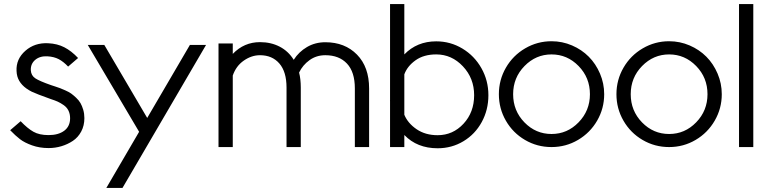

<svg xmlns="http://www.w3.org/2000/svg" viewBox="-20 -720 3786 940"><path d="M362.3 -436 313.5 -394Q291 -418 267.8 -430.2Q244.6 -442.4 212.4 -444.3Q175.3 -446.3 152.3 -426.8Q129.4 -407.2 130.9 -376Q132.3 -350.1 153.1 -336.4Q173.8 -322.8 230 -303.2Q232.9 -302.2 249.3 -296.9Q265.6 -291.5 274.2 -288.3Q282.7 -285.2 300.3 -277.3Q317.9 -269.5 328.4 -262Q338.9 -254.4 352.5 -241.7Q366.2 -229 374 -215.3Q381.8 -201.7 387.5 -182.6Q393.1 -163.6 393.1 -141.6Q393.1 -105 377.7 -76.2Q362.3 -47.4 336.7 -30.3Q311 -13.2 280.8 -4.2Q250.5 4.9 217.8 4.9Q173.8 4.9 137 -8.3Q100.1 -21.5 77.9 -38.6Q55.7 -55.7 29.8 -82.5L81.1 -126.5Q114.7 -91.3 143.6 -75Q172.4 -58.6 217.8 -58.6Q266.1 -58.6 294.7 -80.1Q323.2 -101.6 323.2 -141.1Q323.2 -162.1 315.2 -178.5Q307.1 -194.8 291.5 -205.6Q275.9 -216.3 262.5 -222.4Q249 -228.5 229 -234.9Q156.7 -260.7 135.7 -271Q78.1 -299.8 64.9 -346.2Q61.5 -358.4 61 -372.6Q58.1 -430.7 104 -471.2Q149.9 -511.7 215.8 -508.3Q260.3 -506.3 294.9 -488.5Q329.6 -470.7 362.3 -436Z M579.6 200.2H500.5L661.1 -74.7L409.7 -500H490.7L700.7 -142.6L909.7 -500H988.8Z M1119.6 -507.3V-456.1Q1174.8 -513.7 1252.9 -513.7Q1306.6 -513.7 1349.4 -491.5Q1392.1 -469.2 1418 -427.2Q1442.9 -466.3 1482.9 -489.7Q1522.9 -513.2 1572.8 -513.2Q1668.5 -513.2 1727.8 -452.6Q1787.1 -392.1 1787.1 -287.1V0H1717.3V-287.1Q1717.3 -367.7 1678.7 -408.7Q1640.1 -449.7 1572.8 -449.7Q1528.8 -449.7 1495.4 -425.5Q1461.9 -401.4 1444.3 -364.7Q1452.6 -333 1452.6 -291V0H1382.8V-291Q1382.8 -368.7 1347.7 -409.2Q1312.5 -449.7 1252.9 -449.7Q1211.4 -449.7 1173.6 -423.3Q1135.7 -397 1119.6 -350.1V0H1049.8V-507.3Z M1959.5 -700.2V-453.6Q2021.5 -517.6 2115.7 -517.6Q2185.1 -517.6 2243.9 -482.2Q2302.7 -446.8 2336.9 -386.2Q2371.1 -325.7 2371.1 -253.9Q2371.1 -182.1 2338.6 -122.6Q2306.2 -63 2249 -28.6Q2191.9 5.9 2122.6 5.9Q2022 5.9 1959.5 -59.1V0H1889.6V-224.6L1889.2 -228.5L1889.6 -228V-700.2ZM1959.5 -356V-158.2Q1976.6 -116.7 2019.5 -87.4Q2062.5 -58.1 2122.6 -58.1Q2197.3 -58.1 2249.3 -114.3Q2301.3 -170.4 2301.3 -253.9Q2301.3 -336.9 2246.3 -395.3Q2191.4 -453.6 2115.7 -453.6Q2054.7 -453.6 2014.4 -424.8Q1974.1 -396 1959.5 -356Z M2938 -258.8Q2938 -189 2903.6 -129.4Q2869.1 -69.8 2809.8 -34.9Q2750.5 0 2680.2 0Q2609.9 0 2550.5 -34.7Q2491.2 -69.3 2456.8 -128.9Q2422.4 -188.5 2422.4 -258.8Q2422.4 -329.1 2457 -388.9Q2491.7 -448.7 2551.3 -483.4Q2610.8 -518.1 2680.2 -518.1Q2732.9 -518.1 2780.5 -497.6Q2828.1 -477.1 2862.5 -442.4Q2897 -407.7 2917.5 -359.6Q2938 -311.5 2938 -258.8ZM2868.2 -258.8Q2868.2 -339.8 2812.7 -396.7Q2757.3 -453.6 2680.2 -453.6Q2603.5 -453.6 2547.9 -396.7Q2492.2 -339.8 2492.2 -258.8Q2492.2 -177.7 2547.6 -120.8Q2603 -64 2680.2 -64Q2757.3 -64 2812.7 -121.1Q2868.2 -178.2 2868.2 -258.8Z M3513.7 -258.8Q3513.7 -189 3479.2 -129.4Q3444.8 -69.8 3385.5 -34.9Q3326.2 0 3255.9 0Q3185.5 0 3126.2 -34.7Q3066.9 -69.3 3032.5 -128.9Q2998 -188.5 2998 -258.8Q2998 -329.1 3032.7 -388.9Q3067.4 -448.7 3127 -483.4Q3186.5 -518.1 3255.9 -518.1Q3308.6 -518.1 3356.2 -497.6Q3403.8 -477.1 3438.2 -442.4Q3472.7 -407.7 3493.2 -359.6Q3513.7 -311.5 3513.7 -258.8ZM3443.8 -258.8Q3443.8 -339.8 3388.4 -396.7Q3333 -453.6 3255.9 -453.6Q3179.2 -453.6 3123.5 -396.7Q3067.9 -339.8 3067.9 -258.8Q3067.9 -177.7 3123.3 -120.8Q3178.7 -64 3255.9 -64Q3333 -64 3388.4 -121.1Q3443.8 -178.2 3443.8 -258.8Z M3598.1 0V-700.2H3668V0Z"/></svg>

Font: LilGrotesk
Style: Regular
Weight: 400
Designer: BSozoo
Foundry: BSozoo
Version: Version 1.004;PS 001.004;hotconv 1.0.70;makeotf.lib2.5.58329